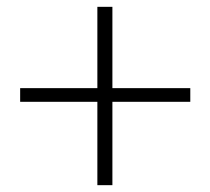

<svg xmlns="http://www.w3.org/2000/svg" viewBox="-20 -637 615 562"><path d="M265 -95V-617H309V-95ZM537 -339H39V-379H537Z"/></svg>

Font: Noto Serif SC ExtraLight Light
Style: Regular
Weight: 300
Version: Version 2.002-H1;hotconv 1.1.0;makeotfexe 2.6.0